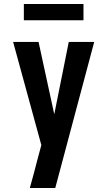

<svg xmlns="http://www.w3.org/2000/svg" viewBox="-20 -731 540 966"><path d="M130 215Q141 177 151 138.5Q161 100 171 62L188 -1L46 -520H174L253 -156L326 -520H454L258 215ZM100 -629V-711H400V-629Z"/></svg>

Font: Iosevka Extrabold
Style: Regular
Weight: 800
Monospace: yes
Designer: Belleve Invis
Foundry: Belleve Invis
Version: Version 32.5.0; ttfautohint (v1.8.4)